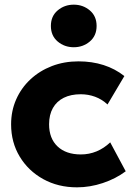

<svg xmlns="http://www.w3.org/2000/svg" viewBox="-20 -788 576 823"><path d="M310.1 15Q229 15 165.2 -20.3Q101.4 -55.6 64.5 -116.7Q27.6 -177.8 27.6 -255Q27.6 -312.9 49.4 -362Q71.1 -411.1 110.4 -447.8Q149.8 -484.5 202.4 -504.8Q255 -525 316.6 -525Q374.2 -525 423.8 -509.2Q473.2 -493.4 513.1 -462L440.9 -340.2Q416.4 -362.8 387.2 -373.4Q358 -384 326.1 -384Q283.8 -384 253.4 -368.9Q223 -353.8 206.7 -324.9Q190.4 -296.1 190.4 -255.2Q190.4 -194.5 226.8 -160.2Q263.1 -126 326.6 -126Q362.2 -126 394.1 -139.2Q426 -152.5 452.4 -177.8L518.9 -53.8Q476 -21.8 420.8 -3.4Q365.6 15 310.1 15ZM296.1 -585.5Q256.4 -585.5 227.2 -610.1Q198.1 -634.8 198.1 -676.8Q198.1 -718.8 227.2 -743.4Q256.4 -768 296.1 -768Q335.9 -768 365 -743.4Q394.1 -718.8 394.1 -676.8Q394.1 -634.8 365 -610.1Q335.9 -585.5 296.1 -585.5Z"/></svg>

Font: Geologica Thin
Style: Regular
Weight: 100
Version: Version 1.010;gftools[0.9.28]